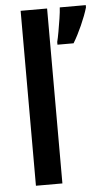

<svg xmlns="http://www.w3.org/2000/svg" viewBox="-54 -796 459 831"><g transform="rotate(-5 175.5 -380.0)"><path d="M183 0H68V-760H183ZM351 -750Q341 -716 322 -673.5Q303 -631 284 -600H214V-612Q218 -627 223 -655Q228 -683 232.5 -712Q237 -741 238 -760H351Z"/></g></svg>

Font: Noto Sans Gujarati Condensed SemiBold
Style: Regular
Weight: 600
Width: 3
Designer: Jelle Bosma - Monotype Design Team, Universal Thirst
Foundry: Monotype Imaging Inc.
Version: Version 2.106; ttfautohint (v1.8.4.7-5d5b)